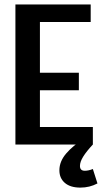

<svg xmlns="http://www.w3.org/2000/svg" viewBox="-20 -645 478 857"><path d="M48.8 -625H384.8V-546.9H158.2V-320.3H332V-242.2H158.2V-78.1H394.5V0H48.8ZM338.9 192.4Q293.9 192.4 269.5 171.4Q245.1 150.4 245.1 115.2Q245.1 75.2 275.9 39.6Q306.6 3.9 351.6 -22.5L394.5 0Q366.2 30.3 351.6 53.7Q336.9 77.1 336.9 95.7Q336.9 106.4 342.3 111.8Q347.7 117.2 358.4 117.2Q375 117.2 394.5 109.4L415 173.8Q379.9 192.4 338.9 192.4Z"/></svg>

Font: Sudo Var
Style: Regular
Weight: 400
Monospace: yes
Designer: Jens Kutilek
Foundry: Jens Kutilek
Version: Version 0.065;FEAKit 1.0